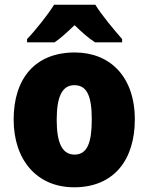

<svg xmlns="http://www.w3.org/2000/svg" viewBox="-20 -786 633 816"><path d="M385 -766H210C184 -724 129 -655 95 -620V-606H212C240 -625 264 -648 297 -679C329 -648 355 -625 384 -606H499V-620C463 -661 413 -721 385 -766ZM553 -278C553 -461 447 -563 298 -563C129 -563 38 -452 38 -278C38 -107 136 10 295 10C466 10 553 -109 553 -278ZM221 -277C221 -375 244 -424 296 -424C351 -424 370 -375 370 -278C370 -180 351 -129 297 -129C243 -129 221 -181 221 -277Z"/></svg>

Font: Noto Sans Gujarati UI SemiCondensed Black
Style: Regular
Weight: 900
Width: 4
Designer: Jelle Bosma - Monotype Design Team, Universal Thirst
Foundry: Monotype Imaging Inc.
Version: Version 2.106